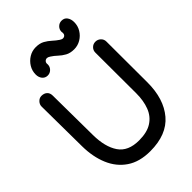

<svg xmlns="http://www.w3.org/2000/svg" viewBox="-276 -1058 1199 1199"><g transform="rotate(-45 323.5 -458.5)"><path d="M36.6 -652.3Q36.6 -670.9 50.5 -685.5Q64.5 -700.2 83 -700.2Q106 -700.2 119.9 -687.7Q133.8 -675.3 134.3 -652.3L137.7 -299.3Q138.7 -193.8 180.2 -132.8Q221.7 -71.8 317.9 -71.8Q389.2 -71.8 432.1 -99.6Q475.1 -127.4 494.1 -177.2Q513.2 -227.1 513.2 -292L512.2 -652.8V-653.3Q512.2 -673.3 526.4 -687.3Q540.5 -701.2 560.5 -701.2Q580.6 -701.2 595.2 -687.3Q609.9 -673.3 609.9 -653.3V-652.8L610.8 -292Q610.8 -145.5 538.3 -60.1Q465.8 25.4 319.8 25.4Q225.6 25.4 164.1 -16.4Q102.5 -58.1 71.8 -131.1Q41 -204.1 40 -297.9L36.6 -651.9ZM456.1 -882.3Q456.1 -885.3 455.3 -888.4Q454.6 -891.6 454.6 -894.5Q454.6 -914.6 469 -929Q483.4 -943.4 503.4 -943.4H503.9Q528.3 -943.4 541 -925.3Q553.7 -907.2 553.7 -880.9Q553.7 -848.1 537.1 -820.8Q520.5 -793.5 493.2 -777.1Q465.8 -760.7 433.6 -760.7Q399.4 -760.7 376 -773.7Q352.5 -786.6 334 -804.2Q315.4 -821.8 295.4 -834.5Q282.7 -842.8 274.4 -842.8Q263.7 -842.8 256.6 -835.7Q249.5 -828.6 249.5 -818.4Q249.5 -816.4 249.8 -814.5Q250 -812.5 250 -810.5Q250 -790.5 235.6 -776.1Q221.2 -761.7 201.2 -761.7Q178.7 -761.7 165.3 -778.3Q151.9 -794.9 151.9 -819.3Q151.9 -852.1 168.5 -879.4Q185.1 -906.7 212.6 -923.6Q240.2 -940.4 272.9 -940.4Q307.6 -940.4 331.1 -927.2Q354.5 -914.1 373.3 -896.7Q392.1 -879.4 412.1 -866.2Q424.3 -858.4 432.1 -858.4Q442.4 -858.4 449.2 -865.2Q456.1 -872.1 456.1 -882.3Z"/></g></svg>

Font: Manjari
Style: Bold
Weight: 700
Designer: Santhosh Thottingal <santhosh.thottingal@gmail.com>
Version: Version 2.000